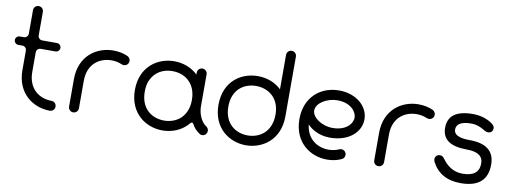

<svg xmlns="http://www.w3.org/2000/svg" viewBox="-64 -1180 4217 1572"><g transform="rotate(10 2044.5 -394.0)"><path d="M194 -431C194 -451 210 -466 229 -466H352C371 -466 387 -482 387 -501C387 -521 371 -536 352 -536H229C210 -536 194 -552 194 -571V-767C194 -790 176 -808 153 -808C130 -808 112 -790 112 -767V-571C112 -552 96 -536 77 -536H43C24 -536 8 -521 8 -501C8 -482 24 -466 43 -466H77C96 -466 112 -451 112 -431V-268C112 -73 254 20 390 20C413 20 431 2 431 -21C431 -44 413 -62 390 -62C290 -62 194 -126 194 -268Z M622 -269C622 -411 718 -474 818 -474C849 -474 878 -468 905 -456C910 -454 915 -453 922 -453C945 -453 963 -471 963 -494C963 -510 953 -524 940 -531C903 -548 862 -556 818 -556C681 -556 540 -464 540 -269V-41C540 -18 558 0 581 0C604 0 622 -18 622 -41Z M1145 -361C1179 -439 1248 -474 1325 -474C1400 -474 1472 -439 1504 -361C1515 -335 1521 -304 1521 -269C1521 -197 1497 -147 1460 -112C1424 -79 1374 -63 1325 -63C1225 -63 1129 -126 1129 -269C1129 -304 1134 -335 1145 -361ZM1521 -480C1468 -531 1397 -556 1325 -556C1188 -556 1047 -464 1047 -269C1047 -74 1189 19 1325 19C1405 19 1487 -12 1542 -80C1550 -91 1561 -88 1568 -75C1583 -47 1601 -27 1630 -7C1643 2 1660 4 1676 -7C1693 -19 1699 -44 1687 -63C1684 -68 1679 -73 1674 -76C1628 -106 1603 -174 1603 -229V-496C1603 -519 1585 -537 1562 -537C1539 -537 1521 -519 1521 -496Z M2298 -766C2298 -789 2280 -807 2257 -807C2234 -807 2216 -789 2216 -766V-480C2163 -531 2092 -555 2020 -555C1881 -555 1742 -463 1742 -268C1742 -73 1883 20 2020 20C2156 20 2298 -73 2298 -268ZM2216 -270C2216 -124 2118 -62 2020 -62C1920 -62 1824 -126 1824 -268C1824 -410 1920 -473 2020 -473C2118 -473 2216 -411 2216 -270Z M2695 -473C2812 -473 2858 -401 2858 -358C2858 -305 2804 -243 2695 -243C2602 -243 2522 -302 2522 -358C2522 -422 2612 -473 2695 -473ZM2415 -268C2415 -73 2557 20 2693 20C2736 20 2776 12 2813 -5C2828 -12 2838 -26 2838 -43C2838 -66 2820 -84 2797 -84C2790 -84 2786 -83 2779 -80C2752 -68 2723 -62 2693 -62C2601 -62 2511 -117 2498 -238C2521 -212 2584 -161 2686 -161C2841 -161 2940 -249 2940 -358C2940 -467 2836 -555 2696 -555C2608 -555 2526 -521 2473 -453C2437 -406 2415 -345 2415 -268Z M3159 -269C3159 -411 3255 -474 3355 -474C3386 -474 3415 -468 3442 -456C3447 -454 3452 -453 3459 -453C3482 -453 3500 -471 3500 -494C3500 -510 3490 -524 3477 -531C3440 -548 3399 -556 3355 -556C3218 -556 3077 -464 3077 -269V-41C3077 -18 3095 0 3118 0C3141 0 3159 -18 3159 -41Z M3968 -508C3923 -539 3871 -554 3812 -555C3672 -556 3602 -506 3602 -405C3602 -308 3671 -260 3808 -260C3899 -260 3944 -229 3944 -168C3944 -95 3898 -59 3806 -59C3747 -59 3696 -84 3654 -133C3639 -150 3628 -176 3601 -176C3577 -176 3560 -159 3560 -136C3560 -131 3562 -124 3565 -115C3612 -25 3692 20 3805 20C3952 20 4026 -44 4026 -173C4026 -284 3956 -340 3817 -340C3729 -340 3685 -362 3685 -405C3685 -452 3727 -476 3811 -476C3848 -476 3885 -463 3924 -438C3933 -432 3943 -429 3954 -429C3977 -429 3994 -443 3994 -470C3994 -483 3985 -496 3968 -508Z"/></g></svg>

Font: Fabada
Style: Regular
Weight: 400
Designer: deFharo
Foundry: deFharo.com
Version: Version 4.000 2011 initial release